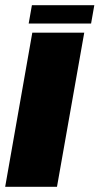

<svg xmlns="http://www.w3.org/2000/svg" viewBox="-50 -723 385 743"><path d="M61 -632H302.5L315 -703H73.5ZM-30 0H170.5L276 -596.5H75Z"/></svg>

Font: Anybody Condensed Black
Style: Italic
Weight: 900
Width: 3
Italic angle: -10°
Version: Version 1.113;gftools[0.9.25]